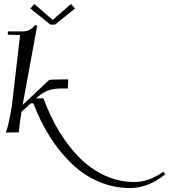

<svg xmlns="http://www.w3.org/2000/svg" viewBox="-20 -657 852 966"><path d="M132.8 -614.3 153.3 -636.7 245.1 -556.6 336.9 -636.7 357.4 -614.3 256.8 -533.2H233.4ZM8.8 9.8 11.7 2Q22.5 -23.4 39.1 -120.1L81.1 -480.5L19.5 -482.4V-499H95.7Q132.8 -499 157.2 -532.2L167 -527.3L93.8 -128.9L227.5 -254.9Q240.2 -256.8 266.6 -256.8L323.2 -257.8L321.3 -211.9H293.9Q251 -211.9 224.6 -202.6Q198.2 -193.4 168.9 -168.9L161.1 -162.1H198.2L200.2 -158.2Q233.4 -68.4 279.3 6.8Q325.2 82 382.3 138.7Q439.5 195.3 509.8 227.1Q580.1 258.8 656.2 258.8Q729.5 258.8 801.8 207L811.5 219.7Q726.6 289.1 632.8 289.1Q551.8 289.1 476.6 256.8Q401.4 224.6 340.8 166.5Q280.3 108.4 231.4 31.7Q182.6 -44.9 148.4 -136.7H133.8Q119.1 -123 110.4 -114.3Q97.7 -102.5 87.9 -94.7Q78.1 -30.3 75.2 2.9V8.8Z"/></svg>

Font: Kleymisska
Style: Regular
Weight: 500
Italic angle: -8°
Designer: gluk
Foundry: gluk
Version: Version 0.298